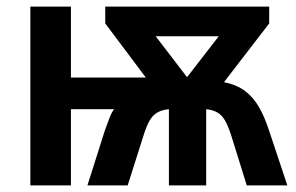

<svg xmlns="http://www.w3.org/2000/svg" viewBox="-20 -562 896 582"><path d="M796 -542V-491L659 -313Q698 -305 723 -286Q748 -267 765 -237.5Q782 -208 795 -168L851 0H728L681 -151Q672 -179 662.5 -196Q653 -213 639 -221Q625 -229 605 -231V0H492V-231Q471 -229 457 -221Q443 -213 433.5 -196.5Q424 -180 415 -151L367 0H245L298 -167Q305 -186 311.5 -203.5Q318 -221 326 -231H195V0H72V-542H195V-327H422L299 -491V-542ZM643 -452H452L547 -328Z"/></svg>

Font: Noto Sans Display SemiBold
Style: Regular
Weight: 600
Designer: Monotype Design Team
Foundry: Monotype Imaging Inc.
Version: Version 2.003